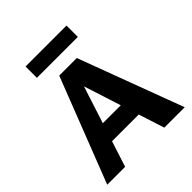

<svg xmlns="http://www.w3.org/2000/svg" viewBox="-223 -987 1137 1137"><g transform="rotate(-45 345.5 -418.5)"><path d="M499 0 314 -576H357L171 0H21L277 -658H424L670 0ZM137 -162 179 -276H473L532 -162ZM174 -742V-837H517V-742Z"/></g></svg>

Font: Ysabeau ExtraBold
Style: Regular
Weight: 800
Designer: Christian Thalmann (Catharsis Fonts)
Version: Version 2.002